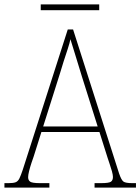

<svg xmlns="http://www.w3.org/2000/svg" viewBox="-23 -847 634 867"><path d="M-3 0V-20H16Q37 -20 47.5 -24Q58 -28 64.5 -41Q71 -54 80 -81L283 -714H307L515 -63Q525 -34 534.5 -27Q544 -20 575 -20H591V0H404V-20H433Q469 -20 478 -26.5Q487 -33 487 -48Q487 -57 482.5 -73.5Q478 -90 472 -107Q466 -124 463 -134L426 -251H164L129 -140Q125 -129 119 -111Q113 -93 108.5 -75Q104 -57 104 -47Q104 -33 113.5 -26.5Q123 -20 158 -20H200V0ZM172 -276H418L347 -501Q333 -547 318.5 -594Q304 -641 295 -670Q292 -654 283 -626.5Q274 -599 264 -568.5Q254 -538 247 -513ZM161 -801V-827H425V-801Z"/></svg>

Font: Noto Serif Lao SemiCondensed Thin
Style: Regular
Weight: 100
Width: 4
Designer: Monotype Design Team
Foundry: Monotype Imaging Inc.
Version: Version 2.003; ttfautohint (v1.8.4.7-5d5b)